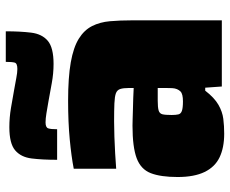

<svg xmlns="http://www.w3.org/2000/svg" viewBox="-84 -684 776 647"><g transform="rotate(-90 303.5 -360.0)"><path d="M177 8Q130 8 97.5 -7.5Q65 -23 48 -58Q31 -93 31 -149Q31 -206 44 -239.5Q57 -273 94.5 -287Q132 -301 204 -301Q212 -301 227 -300.5Q242 -300 260.5 -299.5Q279 -299 297.5 -298.5Q316 -298 331 -297V-313Q331 -332 327.5 -342.5Q324 -353 313 -357Q302 -361 279 -362Q256 -363 218 -363Q194 -363 166.5 -362Q139 -361 111.5 -359.5Q84 -358 59 -356V-499Q100 -507 158 -512.5Q216 -518 288 -518Q367 -518 417.5 -509Q468 -500 497 -482Q526 -464 539.5 -437.5Q553 -411 556 -377Q559 -343 559 -301V0H336L332 -56H322Q298 -25 274.5 -11.5Q251 2 227 5Q203 8 177 8ZM286 -131Q298 -131 306.5 -133Q315 -135 319.5 -139.5Q324 -144 327 -151Q330 -158 330.5 -167.5Q331 -177 331 -189V-216H288Q266 -216 255.5 -213Q245 -210 242.5 -200.5Q240 -191 240 -169Q240 -155 242 -146.5Q244 -138 254 -134.5Q264 -131 286 -131ZM89 -555Q89 -605 93.5 -641Q98 -677 121 -696.5Q144 -716 199 -716Q231 -716 264 -710.5Q297 -705 324 -700Q347 -696 365 -692.5Q383 -689 395 -689Q414 -689 416.5 -698Q419 -707 419 -728H522Q522 -679 517.5 -642.5Q513 -606 490 -586.5Q467 -567 412 -567Q380 -567 347.5 -573Q315 -579 287 -584Q264 -588 246 -591Q228 -594 215 -594Q198 -594 195 -585Q192 -576 192 -555Z"/></g></svg>

Font: Saira SemiExpanded Black
Style: Regular
Weight: 900
Width: 6
Designer: Hector Gatti with collaboration of the Omnibus-Type team
Foundry: Omnibus-Type
Version: Version 1.101